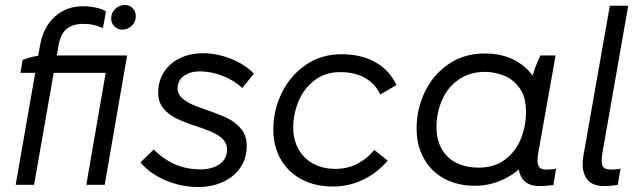

<svg xmlns="http://www.w3.org/2000/svg" viewBox="-20 -743 2570 772"><path d="M150 -520H458L446 -450H62L71 -502Q92 -510 112.5 -515Q133 -520 150 -520ZM314 -718Q340 -718 365.5 -712.5Q391 -707 406 -697L394 -630Q377 -638 357.5 -642.5Q338 -647 315 -647Q272 -647 247.5 -626.5Q223 -606 215 -558L206 -505L204 -496L117 0H43L141 -561Q154 -634 200.5 -676Q247 -718 314 -718ZM417 -520H491L401 0H327ZM427 -669Q427 -692 443.5 -707.5Q460 -723 482 -723Q501 -723 513.5 -710Q526 -697 526 -678Q526 -655 510 -639.5Q494 -624 472 -624Q453 -624 440 -637Q427 -650 427 -669Z M545 -90 598 -142Q638 -102 684.5 -82Q731 -62 786 -62Q833 -62 863 -83Q893 -104 893 -142Q893 -161 882.5 -175.5Q872 -190 853 -201Q829 -216 771 -235Q722 -251 690.5 -266Q659 -281 637.5 -306.5Q616 -332 616 -370Q616 -417 639.5 -453.5Q663 -490 704.5 -509.5Q746 -529 797 -529Q852 -529 908.5 -506.5Q965 -484 1001 -447L954 -389Q922 -420 875 -438Q828 -456 784 -456Q744 -456 719 -437.5Q694 -419 694 -387Q694 -367 709.5 -351Q725 -335 761 -319Q784 -311 807 -302Q858 -285 892 -269Q926 -253 949 -225.5Q972 -198 972 -157Q972 -106 946 -68.5Q920 -31 875.5 -11Q831 9 776 9Q709 9 645.5 -18Q582 -45 545 -90Z M1079 -223Q1079 -299 1112.5 -368.5Q1146 -438 1208.5 -481.5Q1271 -525 1354 -525Q1432 -525 1489 -493Q1546 -461 1574 -401L1509 -363Q1490 -405 1449 -429Q1408 -453 1348 -453Q1287 -453 1244 -419.5Q1201 -386 1180 -335Q1159 -284 1159 -230Q1159 -181 1180 -143.5Q1201 -106 1239.5 -85Q1278 -64 1328 -64Q1378 -64 1417 -84.5Q1456 -105 1485 -140L1539 -97Q1495 -46 1438 -19.5Q1381 7 1319 7Q1247 7 1192.5 -22Q1138 -51 1108.5 -103Q1079 -155 1079 -223Z M2067 -115 2091 -113 2118 -423Q2119 -428 2123 -443Q2133 -480 2153 -520H2214L2144 -127Q2138 -91 2145 -76Q2152 -61 2176 -61Q2199 -61 2216 -65L2205 1Q2178 5 2149 5Q2100 5 2079 -26.5Q2058 -58 2067 -115ZM2164 -301Q2164 -204 2124.5 -135Q2085 -66 2022.5 -31Q1960 4 1890 4Q1819 4 1766 -25Q1713 -54 1684 -106.5Q1655 -159 1655 -227Q1655 -303 1687.5 -372Q1720 -441 1782.5 -484.5Q1845 -528 1930 -528Q2000 -528 2053 -499Q2106 -470 2135 -418Q2164 -366 2164 -301ZM1735 -233Q1735 -182 1755.5 -145Q1776 -108 1814.5 -88.5Q1853 -69 1905 -69Q1968 -69 2011 -101.5Q2054 -134 2074.5 -185.5Q2095 -237 2095 -292Q2095 -356 2067 -392Q2039 -428 2001.5 -441Q1964 -454 1931 -454Q1868 -454 1823.5 -422.5Q1779 -391 1757 -340Q1735 -289 1735 -233Z M2326 -118 2432 -720H2506L2402 -127Q2396 -90 2403 -75.5Q2410 -61 2438 -61Q2458 -61 2475 -65L2464 0Q2437 5 2406 5Q2358 5 2337 -27.5Q2316 -60 2326 -118Z"/></svg>

Font: Fixel Italic Variable Display Thin
Style: Italic
Weight: 100
Italic angle: -10°
Designer: AlfaBravo + MacPaw
Foundry: Kyrylo Tkachov, Marchela Mozhyna, Serhii Makarenko, Maria Weinstein, Zakhar Kryvoshyya
Version: Version 1.210;Glyphs 3.2 (3217)